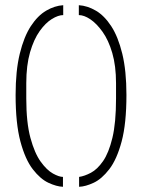

<svg xmlns="http://www.w3.org/2000/svg" viewBox="-20 -718 546 738"><path d="M284 0V-38Q305 -41 329.5 -54Q354 -67 376 -98.5Q398 -130 412 -188Q426 -246 426 -339V-398Q426 -465 411.5 -514.5Q397 -564 374 -596Q351 -628 327 -644Q303 -660 283 -660V-698Q316 -696 348.5 -677Q381 -658 407.5 -617.5Q434 -577 450 -511.5Q466 -446 466 -353Q466 -243 447.5 -174Q429 -105 400 -67.5Q371 -30 340 -15.5Q309 -1 284 0ZM222 0Q197 -1 166 -15.5Q135 -30 106 -67.5Q77 -105 58.5 -174Q40 -243 40 -353Q40 -446 56 -511.5Q72 -577 98.5 -617.5Q125 -658 157.5 -677Q190 -696 223 -698V-660Q204 -660 179.5 -645Q155 -630 132.5 -598.5Q110 -567 95.5 -517Q81 -467 81 -398V-339Q81 -247 97 -188Q113 -129 136.5 -96.5Q160 -64 183.5 -51Q207 -38 222 -38Z"/></svg>

Font: Stick No Bills ExtraLight ExtraLight
Style: Regular
Weight: 250
Version: Version 2.000